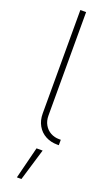

<svg xmlns="http://www.w3.org/2000/svg" viewBox="-180 -741 577 1010"><g transform="rotate(20 108.5 -236.5)"><path d="M207 -30.3H216.8V0H207Q171.4 0 142.3 -15.6Q113.3 -31.2 96.7 -60.3Q80.1 -89.4 80.1 -127.9V-707H112.3V-127.9Q112.3 -98.6 125 -76.4Q137.7 -54.2 159.4 -42.2Q181.2 -30.3 207 -30.3ZM112.3 55.7H146.5L92.8 234.4H67.4Z"/></g></svg>

Font: Pretendard GOV Thin
Style: Regular
Weight: 100
Designer: Base glyphs from Inter by Rasmus Andersson; Hangeul glyphs from Noto Sans CJK(Source Han Sans) by Jang Soo-young and Kan
Foundry: Kil Hyung-jin
Version: Version 1.309